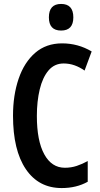

<svg xmlns="http://www.w3.org/2000/svg" viewBox="-20 -944 509 974"><path d="M303 -622Q256 -622 226 -586.5Q196 -551 181.5 -490.5Q167 -430 167 -356Q167 -230 204.5 -161.5Q242 -93 309 -93Q341 -93 369.5 -102.5Q398 -112 425 -127V-22Q368 10 293 10Q176 10 111 -86Q46 -182 46 -357Q46 -461 74.5 -544.5Q103 -628 158.5 -676Q214 -724 295 -724Q376 -724 445 -683L409 -586Q385 -603 358.5 -612.5Q332 -622 303 -622ZM290 -924Q352 -924 352 -856Q352 -789 290 -789Q228 -789 228 -856Q228 -924 290 -924Z"/></svg>

Font: Noto Sans Arabic ExtCond SemBd
Style: Regular
Weight: 600
Width: 2
Designer: Monotype Design Team, Nadine Chahine, Nizar Qandah and Khaled Hosny
Foundry: Monotype Imaging Inc.
Version: Version 2.012; ttfautohint (v1.8.4.7-5d5b)